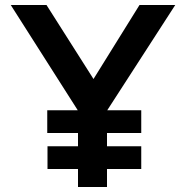

<svg xmlns="http://www.w3.org/2000/svg" viewBox="-20 -748 744 768"><path d="M409 -307H545V-216H408V-163H545V-72H408V0H292V-72H170V-163H292V-216H169V-307H291L23 -728H166L354 -432L538 -728H681Z"/></svg>

Font: Josefin Sans SemiBold
Style: Regular
Weight: 600
Designer: Santiago Orozco
Foundry: Typemade
Version: Version 2.000